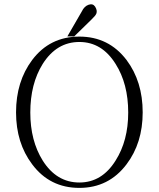

<svg xmlns="http://www.w3.org/2000/svg" viewBox="-20 -870 748 906"><path d="M354.5 -697.3Q214.8 -697.3 131.8 -586.9Q55.7 -485.4 55.7 -339.8Q55.7 -195.3 131.8 -94.7Q214.8 16.6 354.5 16.6Q493.2 16.6 577.1 -94.7Q653.3 -195.3 653.3 -339.8Q653.3 -485.4 577.1 -586.9Q493.2 -697.3 354.5 -697.3ZM354.5 -671.9Q460.9 -671.9 525.4 -568.4Q585 -474.6 585 -338.9Q585 -206.1 525.4 -112.3Q460.9 -8.8 354.5 -8.8Q247.1 -8.8 181.6 -112.3Q123 -206.1 123 -338.9Q123 -474.6 181.6 -568.4Q247.1 -671.9 354.5 -671.9ZM297.9 -698.2H330.1L412.1 -778.3Q430.7 -795.9 434.6 -805.7Q440.4 -820.3 428.7 -838.9Q418 -854.5 398.4 -847.7Q377.9 -840.8 366.2 -816.4Z"/></svg>

Font: Batang
Style: Regular
Weight: 400
Version: Version 2.21